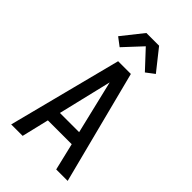

<svg xmlns="http://www.w3.org/2000/svg" viewBox="-287 -1076 1173 1173"><g transform="rotate(45 300.0 -489.5)"><path d="M56 0 245 -735H355L544 0H445L403 -176H197L155 0ZM217 -260H383L328 -490Q321 -519 314 -548.5Q307 -578 300 -607Q293 -578 286 -548.5Q279 -519 272 -490ZM191 -802 137 -843 245 -979H355L463 -843L409 -802L300 -919Z"/></g></svg>

Font: Iosevka Medium Extended
Style: Regular
Weight: 500
Width: 7
Monospace: yes
Designer: Belleve Invis
Foundry: Belleve Invis
Version: Version 32.5.0; ttfautohint (v1.8.4)